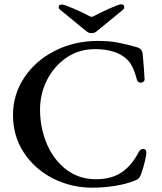

<svg xmlns="http://www.w3.org/2000/svg" viewBox="-20 -852 750 887"><path d="M40 -321Q40 -415 92 -493.5Q144 -572 234 -617.5Q324 -663 432 -663Q483 -663 521 -656Q559 -649 612 -634Q625 -630 631.5 -622.5Q638 -615 639 -602Q645 -544 648 -486Q648 -479 642.5 -474.5Q637 -470 631 -470Q616 -470 612 -485Q602 -523 589.5 -547Q577 -571 556 -587Q507 -625 418 -625Q345 -625 287.5 -586Q230 -547 197.5 -483Q165 -419 165 -346Q165 -261 196.5 -187Q228 -113 286.5 -68.5Q345 -24 423 -24Q494 -24 541 -55Q588 -86 621 -150Q629 -164 642 -164Q648 -164 652 -160Q656 -156 656 -148Q656 -134 648.5 -103Q641 -72 631 -45Q625 -32 620 -27Q615 -22 601 -17Q564 -2 512.5 6.5Q461 15 406 15Q309 15 225 -27.5Q141 -70 90.5 -146.5Q40 -223 40 -321ZM392 -778Q400 -774 403 -774Q406 -774 414 -778Q437 -791 483 -811.5Q529 -832 539 -832Q554 -832 554 -820Q554 -812 548 -807L447 -724Q428 -708 421 -703.5Q414 -699 403 -699Q392 -699 385 -703.5Q378 -708 359 -724L258 -807Q251 -813 251 -820Q251 -831 267 -831Q277 -831 323 -811Q369 -791 392 -778Z"/></svg>

Font: EB Garamond Medium
Style: Regular
Weight: 500
Designer: Georg Duffner and Octavio Pardo
Foundry: Georg Duffner
Version: Version 1.000